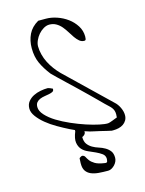

<svg xmlns="http://www.w3.org/2000/svg" viewBox="-125 -723 752 994"><g transform="rotate(-15 251.0 -226.0)"><path d="M201.2 125V119.1Q201.2 115.2 201.7 109.9Q202.1 104.5 202.1 100.6V95.7Q203.1 92.8 210 88.9Q216.8 85 219.7 85.9Q229.5 87.9 233.9 96.7Q238.3 105.5 246.1 116.2Q253.9 127 270.5 137.2Q287.1 147.5 320.3 152.3Q334 155.3 335.9 147.5Q337.9 139.6 337.9 131.8Q336.9 115.2 323.2 105.5Q309.6 95.7 291.5 87.4Q273.4 79.1 253.9 70.8Q234.4 62.5 221.7 48.3Q209 34.2 205.6 12.2Q202.1 -9.8 216.8 -45.9V-52.7Q205.1 -58.6 191.4 -64.5Q162.1 -79.1 130.9 -97.2Q99.6 -115.2 74.7 -135.7Q49.8 -156.2 33.7 -178.2Q17.6 -200.2 17.6 -220.7Q17.6 -243.2 29.8 -258.3Q42 -273.4 59.6 -282.2Q77.1 -291 97.7 -294.9Q118.2 -298.8 135.7 -298.8Q139.6 -298.8 149.4 -294.9Q159.2 -291 162.1 -289.1V-288.1Q162.1 -287.1 162.1 -286.1Q162.1 -277.3 154.8 -273.4Q147.5 -269.5 135.7 -267.1Q124 -264.6 110.8 -262.7Q97.7 -260.7 85.9 -255.9Q74.2 -251 66.9 -242.2Q59.6 -233.4 59.6 -217.8Q59.6 -196.3 80.1 -173.8Q100.6 -151.4 132.3 -131.8Q164.1 -112.3 203.1 -95.2Q242.2 -78.1 279.3 -65.9Q316.4 -53.7 346.7 -47.4Q377 -41 392.6 -42Q395.5 -42 402.8 -44.4Q410.2 -46.9 418 -49.8Q425.8 -52.7 433.1 -55.7Q440.4 -58.6 443.4 -59.6Q443.4 -61.5 443.8 -67.9Q444.3 -74.2 444.3 -76.2Q444.3 -87.9 441.4 -96.2Q438.5 -104.5 433.1 -111.8Q427.7 -119.1 419.4 -126.5Q411.1 -133.8 400.4 -144.5L374 -170.9Q356.4 -188.5 334 -210.4Q311.5 -232.4 286.6 -256.3Q261.7 -280.3 238.3 -302.2Q214.8 -324.2 197.3 -341.3Q179.7 -358.4 170.9 -367.2Q142.6 -403.3 126.5 -438.5Q110.4 -473.6 110.4 -519.5Q110.4 -560.5 126.5 -593.8Q142.6 -627 179.7 -648.4H187.5Q193.4 -648.4 200.2 -648.4Q207 -648.4 212.9 -648.4H221.7Q249 -648.4 279.3 -638.2Q309.6 -627.9 335 -609.4Q360.4 -590.8 377 -564.5Q393.6 -538.1 393.6 -506.8Q393.6 -502.9 392.6 -494.6Q391.6 -486.3 383.8 -486.3Q369.1 -486.3 357.9 -495.6Q346.7 -504.9 336.4 -519.5Q326.2 -534.2 316.4 -550.3Q306.6 -566.4 294.4 -581.1Q282.2 -595.7 266.1 -605Q250 -614.3 229.5 -614.3Q213.9 -614.3 198.2 -605Q182.6 -595.7 170.9 -582Q159.2 -568.4 151.9 -551.8Q144.5 -535.2 144.5 -520.5Q144.5 -499 150.4 -476.1Q156.2 -453.1 167 -432.1Q177.7 -411.1 191.9 -392.1Q206.1 -373 221.7 -357.4L452.1 -135.7Q466.8 -123 477.1 -101.6Q487.3 -80.1 487.3 -60.5Q487.3 -44.9 480.5 -33.2Q473.6 -21.5 462.9 -14.2Q452.1 -6.8 438 -3.4Q423.8 0 409.2 0H400.4Q392.6 -1 376 -5.4Q359.4 -9.8 341.8 -13.7Q324.2 -17.6 309.1 -21Q293.9 -24.4 290 -25.4Q279.3 -28.3 262.7 -34.2Q263.7 -28.3 261.7 -23.4Q257.8 -13.7 244.1 -7.8Q244.1 16.6 254.4 30.3Q264.6 43.9 279.8 52.7Q294.9 61.5 312.5 66.9Q330.1 72.3 345.2 81.1Q360.4 89.8 370.6 103Q380.9 116.2 380.9 139.6Q380.9 149.4 376.5 159.2Q372.1 168.9 364.7 176.8Q357.4 184.6 348.1 189.9Q338.9 195.3 329.1 195.3Q301.8 195.3 278.3 193.4Q254.9 191.4 237.8 184.1Q220.7 176.8 210.9 162.6Q201.2 148.4 201.2 125Z"/></g></svg>

Font: Zeyada
Style: Regular
Weight: 400
Version: Version 1.002 2010